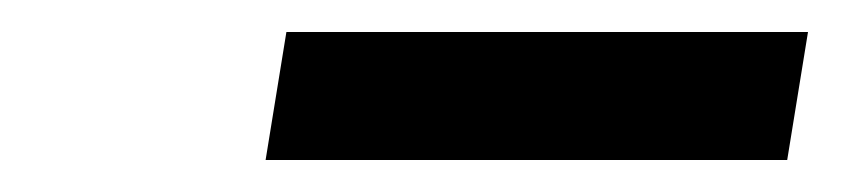

<svg xmlns="http://www.w3.org/2000/svg" viewBox="-20 -718 540 120"><path d="M146 -618 159 -698H485L472 -618Z"/></svg>

Font: Nunito Sans 10pt
Style: Bold Italic
Weight: 700
Italic angle: -9°
Designer: Vernon Adams
Foundry: Vernon Adams
Version: Version 3.101;gftools[0.9.27]